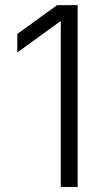

<svg xmlns="http://www.w3.org/2000/svg" viewBox="-20 -748 422 768"><path d="M290.5 -727.5V0H223.1V-661.6H219.7L49.3 -538.1V-612.3L208.5 -727.5Z"/></svg>

Font: Inter 18pt Light
Style: Regular
Weight: 300
Designer: Rasmus Andersson
Foundry: rsms
Version: Version 4.001;git-66647c0bb